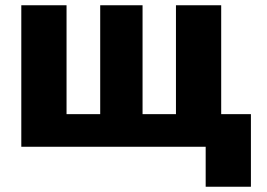

<svg xmlns="http://www.w3.org/2000/svg" viewBox="-20 -558 1015 730"><path d="M762 152V0H61V-538H233V-124H361V-538H522V-124H649V-538H821V-124H934V152Z"/></svg>

Font: Geist ExtBd
Style: Regular
Weight: 400
Designer: Basement.studio, Andrés Briganti, Mateo Zaragoza
Foundry: Basement.studio, Vercel, Andrés Briganti, Guido Ferreyra, Mateo Zaragoza
Version: Version 1.401